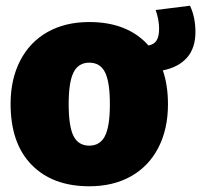

<svg xmlns="http://www.w3.org/2000/svg" viewBox="-20 -631 703 671"><path d="M549 -385Q567 -334 567 -266Q567 -180 533.5 -115Q500 -50 438 -15Q376 20 292 20Q164 20 90.5 -55Q17 -130 17 -268Q17 -354 50.5 -419Q84 -484 146 -519Q208 -554 292 -554Q426 -554 499 -472Q519 -476 527.5 -490Q536 -504 536 -531Q536 -562 524 -596L644 -611Q663 -571 663 -519Q663 -463 633.5 -429.5Q604 -396 549 -385ZM364 -266Q364 -345 347 -378.5Q330 -412 292 -412Q254 -412 237 -378Q220 -344 220 -268Q220 -189 237 -155.5Q254 -122 292 -122Q330 -122 347 -156Q364 -190 364 -266Z"/></svg>

Font: FiraGO Heavy
Style: Regular
Weight: 900
Designer: bBox Type
Foundry: bBox Type GmbH
Version: Version 1.001